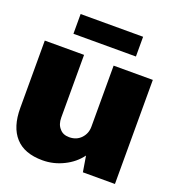

<svg xmlns="http://www.w3.org/2000/svg" viewBox="-131 -804 819 915"><g transform="rotate(20 278.0 -346.5)"><path d="M438 -605H121.1V-705.1H438ZM551.8 0H389.2L376 -80.1Q344.7 -37.6 294.9 -13.2Q244.1 12.2 188 12.2Q95.7 12.2 49.8 -39.1Q3.9 -89.8 3.9 -186V-527.8H203.1V-210Q203.1 -175.3 221.2 -155.8Q237.8 -134.8 270 -134.8Q307.1 -134.8 330.1 -159.2Q353 -183.6 353 -217.8V-527.8H551.8Z"/></g></svg>

Font: Archivo-RBTV
Style: Regular
Weight: 500
Designer: Hector Gatti
Foundry: Hector Gatti
Version: ""